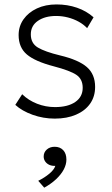

<svg xmlns="http://www.w3.org/2000/svg" viewBox="-20 -520 506 866"><path d="M227 15Q175.5 15 127.2 -2.2Q79 -19.5 49 -47L80 -95Q108 -67.5 147 -52.2Q186 -37 228 -37Q286 -37 319.5 -60Q353 -83 353 -124Q353 -163 324.8 -182.2Q296.5 -201.5 222 -221Q138 -243 101 -274.5Q64 -306 64 -362Q64 -401.5 86 -432.8Q108 -464 146.5 -482Q185 -500 235 -500Q284.5 -500 327.2 -485.2Q370 -470.5 402 -442L373 -393Q357 -410 334.8 -422.2Q312.5 -434.5 286.5 -441.2Q260.5 -448 233 -448Q183 -448 151 -426Q119 -404 119 -365Q119 -324.5 151 -305.5Q183 -286.5 251 -270Q334.5 -250 371.8 -217.5Q409 -185 409 -128Q409 -84.5 386.5 -52.5Q364 -20.5 323 -2.8Q282 15 227 15ZM179.5 326.5 152.5 295.5Q181 281.5 202.8 263.2Q224.5 245 229.5 228Q215 229 203 223.8Q191 218.5 184 208.5Q177 198.5 177 186Q177 167 191 154.5Q205 142 226.5 142Q250.5 142 265 157.2Q279.5 172.5 279.5 200Q279.5 221.5 267.8 244Q256 266.5 233.5 287.8Q211 309 179.5 326.5Z"/></svg>

Font: Geologica Roman Thin
Style: Regular
Weight: 250
Designer: Sindre Bremnes, Frode Helland
Foundry: Monokrom Skriftforlag AS
Version: Version 1.010;gftools[0.9.28]